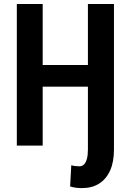

<svg xmlns="http://www.w3.org/2000/svg" viewBox="-20 -731 657 964"><path d="M64.5 -710.9H194.3V-404.8H421.4V-710.9H552.2V19.5Q552.2 82.5 532.7 125.5Q513.2 168.5 477.5 190.9Q441.9 213.4 391.6 213.4Q376 213.4 362.1 211.7Q348.1 210 332 205.1L337.9 98.6Q347.7 101.6 358.4 102.8Q369.1 104 378.9 104Q392.6 104 402.1 94.2Q411.6 84.5 416.5 65.7Q421.4 46.9 421.4 19.5V-295.9H194.3V0H64.5Z"/></svg>

Font: Roboto Condensed SemiBold
Style: Regular
Weight: 600
Designer: Christian Robertson
Foundry: Google
Version: Version 3.008; 2023